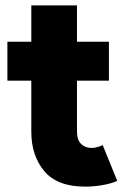

<svg xmlns="http://www.w3.org/2000/svg" viewBox="-20 -694 469 722"><path d="M299.8 7.8Q195.8 7.8 146.7 -50.3Q97.7 -108.4 97.7 -199.2V-673.8H269.5V-199.2Q269.5 -168 284.9 -152.8Q300.3 -137.7 324.2 -137.7Q335.4 -137.7 346.2 -140.9Q356.9 -144 366.2 -148.4L420.9 -13.7Q397.5 -3.4 364.7 2.2Q332 7.8 299.8 7.8ZM7.8 -390.6V-537.1H389.6V-390.6Z"/></svg>

Font: Reddit Sans Condensed Black
Style: Regular
Weight: 900
Designer: Stephen Hutchings
Foundry: Reddit
Version: Version 1.014